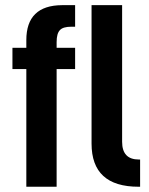

<svg xmlns="http://www.w3.org/2000/svg" viewBox="-20 -710 566 730"><path d="M195.3 -549.8V-528.3H265.6V-447.3H195.3V0H80.1V-447.3H27.3V-528.3H80.1V-557.6Q80.1 -689.5 215.8 -690.4H265.6V-608.4H251Q219.7 -608.4 208 -595.7Q195.3 -583 195.3 -549.8ZM328.1 -164.1V-690.4H444.3V-170.9Q444.3 -103.5 507.8 -103.5H512.7V0H506.8Q328.1 0 328.1 -164.1Z"/></svg>

Font: Dinish Condensed
Style: Bold
Weight: 700
Width: 3
Designer: Bert Driehuis
Foundry: Playbeing
Version: Version 3.006; git-39231f3c-release